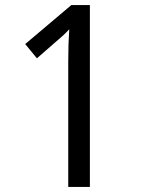

<svg xmlns="http://www.w3.org/2000/svg" viewBox="-20 -734 560 754"><path d="M333 0H248V-492Q248 -531 249 -560Q250 -589 252 -619Q240 -606 227.5 -594.5Q215 -583 196 -567L125 -505L79 -561L260 -714H333Z"/></svg>

Font: Noto Sans Gujarati SemiCondensed
Style: Regular
Weight: 400
Width: 4
Designer: Jelle Bosma - Monotype Design Team, Universal Thirst
Foundry: Monotype Imaging Inc.
Version: Version 2.106; ttfautohint (v1.8.4.7-5d5b)